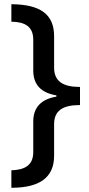

<svg xmlns="http://www.w3.org/2000/svg" viewBox="-20 -734 424 912"><path d="M34 75V158C167 158 237 110 237 6V-144C237 -210 280 -235 360 -235V-321C280 -321 237 -347 237 -413V-562C237 -666 172 -713 34 -714V-631C100 -630 138 -607 138 -545V-399C138 -333 174 -293 248 -281V-275C175 -263 138 -223 138 -157V-12C138 51 98 73 34 75Z"/></svg>

Font: Noto Sans Gunjala Gondi Medium
Style: Regular
Weight: 500
Designer: Ek Type
Foundry: Ek Type
Version: Version 1.004